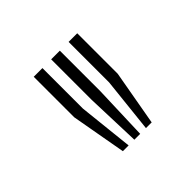

<svg xmlns="http://www.w3.org/2000/svg" viewBox="-72 -867 337 337"><g transform="rotate(-45 97.0 -698.5)"><path d="M118.8 -597 129.8 -699.5V-800H151.2V-699.5L133 -597ZM61.5 -597 43.2 -699.5V-800H64.8V-699.5L75.8 -597ZM90 -597 86.5 -699.5V-800H108V-699.5L104.5 -597Z"/></g></svg>

Font: Big Shoulders Inline Display Thin
Style: Bold
Weight: 700
Version: Version 2.002